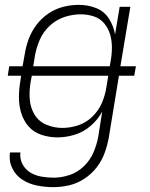

<svg xmlns="http://www.w3.org/2000/svg" viewBox="-20 -558 616 791"><path d="M200 213Q232 213 264.5 205.5Q297 198 326.5 179Q356 160 377.5 132.5Q399 105 410.5 73.5Q422 42 428 10L470 -246H533L540 -285H476L517 -530H473L454 -416Q448 -451 429 -481Q410 -511 376.5 -524.5Q343 -538 305 -538Q273 -538 241 -530Q209 -522 180.5 -503Q152 -484 131 -456.5Q110 -429 98.5 -398Q87 -367 82 -335L73 -285H18L12 -246H67L64 -225Q58 -191 58 -157Q58 -123 67.5 -92Q77 -61 98 -37Q119 -13 151 -2.5Q183 8 217 8Q252 8 288 -3Q324 -14 353.5 -39.5Q383 -65 401 -98L385 4Q379 37 365.5 69Q352 101 326 126.5Q300 152 266.5 163Q233 174 201 174Q175 174 150 169.5Q125 165 104.5 152.5Q84 140 72.5 118Q61 96 64 70H21Q16 105 30.5 135Q45 165 72.5 182.5Q100 200 133 206.5Q166 213 200 213ZM432 -285H117L124 -329Q130 -362 144 -394.5Q158 -427 185 -452Q212 -477 245.5 -488Q279 -499 313 -499Q341 -499 366.5 -490.5Q392 -482 409 -462Q426 -442 433.5 -416.5Q441 -391 441 -363Q441 -335 436 -307ZM237 -31Q202 -31 170.5 -44.5Q139 -58 122 -86.5Q105 -115 102.5 -149.5Q100 -184 106 -219L111 -246H426L418 -197Q413 -165 399.5 -133.5Q386 -102 360 -77Q334 -52 301.5 -41.5Q269 -31 237 -31Z"/></svg>

Font: Iosevka Sparkle Extralight
Style: Italic
Weight: 200
Italic angle: -9°
Designer: Belleve Invis
Foundry: Belleve Invis
Version: Version 4.5.0; ttfautohint (v1.8.3)